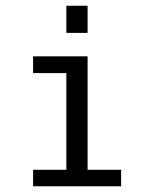

<svg xmlns="http://www.w3.org/2000/svg" viewBox="-20 -651 540 671"><path d="M211.9 -630.9H286.1V-536.1H211.9ZM95.7 -454.1H286.1V-57.6H403.3V0H95.7V-57.6H211.9V-395.5H95.7Z"/></svg>

Font: BabelStone Irk Bitig Colour
Style: Regular
Weight: 400
Designer: Andrew West
Foundry: BabelStone
Version: Version 1.03 June 7, 2023